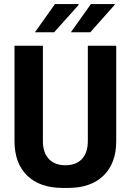

<svg xmlns="http://www.w3.org/2000/svg" viewBox="-20 -910 640 940"><path d="M287 10Q175 10 113 -50.5Q51 -111 51 -219V-686H190V-219Q190 -163 219 -132Q248 -101 300 -101Q353 -101 381.5 -132Q410 -163 410 -219V-686H549V-219Q549 -111 487 -50.5Q425 10 314 10ZM327 -752 425 -890H541L542 -887L422 -752ZM151 -752 249 -890H363L366 -887L245 -752Z"/></svg>

Font: Chivo Mono SemiBold
Style: Regular
Weight: 600
Monospace: yes
Designer: Hector Gatti
Foundry: Omnibus-Type
Version: Version 1.008